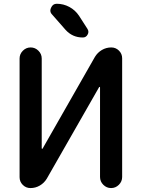

<svg xmlns="http://www.w3.org/2000/svg" viewBox="-20 -1001 734 1000"><path d="M275.4 -981.4Q310.5 -981.4 341.3 -964.8Q372.1 -948.2 391.6 -918.9L435.5 -850.6Q440.4 -842.8 440.4 -835Q440.4 -828.1 436.5 -821.3Q428.7 -805.7 411.1 -805.7Q357.4 -805.7 321.3 -845.7L251 -925.8Q242.2 -934.6 242.2 -946.3Q242.2 -953.1 246.1 -960.9Q254.9 -981.4 275.4 -981.4ZM616.2 -79.1Q616.2 -55.7 599.1 -38.6Q582 -21.5 558.6 -21.5Q535.2 -21.5 518.1 -38.6Q501 -55.7 501 -79.1V-545.9Q501 -547.9 499 -548.3Q497.1 -548.8 496.1 -546.9L223.6 -70.3Q210 -47.9 187.5 -34.7Q165 -21.5 138.7 -21.5Q115.2 -21.5 98.6 -38.1Q82 -54.7 82 -78.1V-696.3Q82 -719.7 99.1 -736.8Q116.2 -753.9 139.6 -753.9Q163.1 -753.9 180.2 -736.8Q197.3 -719.7 197.3 -696.3V-228.5Q197.3 -226.6 199.2 -226.1Q201.2 -225.6 202.1 -227.5L474.6 -705.1Q488.3 -727.5 510.7 -740.7Q533.2 -753.9 559.6 -753.9Q583 -753.9 599.6 -737.3Q616.2 -720.7 616.2 -697.3Z"/></svg>

Font: Gen Jyuu GothicX Medium
Style: Regular
Weight: 500
Designer: Ryoko NISHIZUKA (kana &amp; ideographs); Paul D. Hunt (Latin, Greek &amp; Cyrillic); Wenlong ZHANG (bopomofo); Sandoll C
Version: Version 1.058.20140828